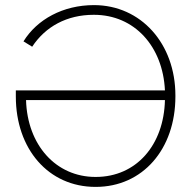

<svg xmlns="http://www.w3.org/2000/svg" viewBox="-20 -726 759 752"><path d="M42 -372V-348C42 -142 170 6 354 6H355C539 6 667 -142 667 -348V-352C667 -555 532 -706 348 -706C227 -706 125 -650 72 -564L106 -543C158 -622 242 -668 347 -668H348C507 -668 618 -544 626 -372ZM626 -334C622 -158 514 -33 355 -33H354C199 -33 87 -158 82 -334Z"/></svg>

Font: Fixel Display ExtraLight
Style: Regular
Weight: 200
Designer: AlfaBravo + MacPaw
Foundry: Kyrylo Tkachov, Marchela Mozhyna, Serhii Makarenko, Maria Weinstein, Zakhar Kryvoshyya
Version: Version 1.211